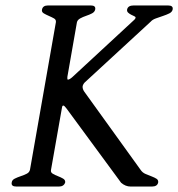

<svg xmlns="http://www.w3.org/2000/svg" viewBox="-20 -684 653 704"><path d="M560 -15Q557 0 537 0H459Q440 0 424 -14L224 -286Q216 -297 212 -297Q208 -297 207 -288L167 -61Q165 -52 173.5 -47Q182 -42 192.5 -38Q203 -34 211.5 -29Q220 -24 219 -15Q214 0 196 0H40Q20 0 23 -15Q24 -24 34 -29Q44 -34 56 -38Q68 -42 78 -47Q88 -52 90 -62L185 -603Q186 -612 178 -616.5Q170 -621 159.5 -625.5Q149 -630 140.5 -635Q132 -640 134 -649Q137 -664 156 -664H313Q332 -664 329 -649Q327 -640 317.5 -635Q308 -630 296 -626Q284 -622 274 -616.5Q264 -611 262 -602L227 -402Q226 -392 229 -392Q235 -392 246 -402L473 -612Q477 -616 477 -619Q478 -622 472.5 -624.5Q467 -627 461 -630Q455 -633 450 -637.5Q445 -642 446 -649Q449 -664 470 -664H596Q616 -664 613 -649Q611 -640 601 -635Q591 -630 577.5 -625.5Q564 -621 551.5 -616.5Q539 -612 533 -605L291 -382Q285 -376 283 -368Q282 -358 289 -348L495 -62Q502 -51 514 -46Q526 -41 536.5 -37Q547 -33 554 -28.5Q561 -24 560 -15Z"/></svg>

Font: Jura
Style: Italic
Weight: 400
Designer: Ed Merritt
Foundry: Ten by Twenty
Version: Version 1.007